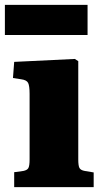

<svg xmlns="http://www.w3.org/2000/svg" viewBox="-27 -765 425 785"><path d="M31 0V-61L68 -66Q84 -69 89 -78Q94 -87 94 -113V-381Q94 -414 88 -426Q82 -438 59 -441L26 -446L31 -512L279 -524L293 -515V-113Q293 -87 298 -78Q303 -69 320 -66L356 -60V0ZM-7 -622V-745H331V-622Z"/></svg>

Font: Literata 36pt ExtraBold
Style: Regular
Weight: 800
Designer: Latin by Veronika Burian and Jose Scaglione. Greek by Irene Vlachou. Cyrillic by Vera Evstafieva.
Foundry: TypeTogether
Version: Version 3.002